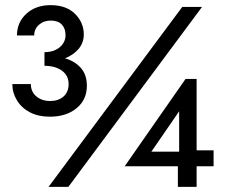

<svg xmlns="http://www.w3.org/2000/svg" viewBox="-20 -727 884 747"><path d="M689 -700 169 0H246L766 -700ZM153 -486Q197 -486 231.5 -499.5Q266 -513 286 -537Q306 -561 306 -593Q306 -639 272 -673Q238 -707 177 -707Q119 -707 82.5 -673.5Q46 -640 46 -589H113Q113 -614 131.5 -630.5Q150 -647 177 -647Q206 -647 220.5 -631.5Q235 -616 235 -590Q235 -572 225 -557Q215 -542 196.5 -533Q178 -524 153 -524ZM174 -273Q238 -273 278 -306Q318 -339 318 -393Q318 -435 296 -461Q274 -487 237 -499Q200 -511 153 -511V-471Q181 -471 202 -462.5Q223 -454 235 -438.5Q247 -423 247 -400Q247 -369 227 -351.5Q207 -334 175 -334Q143 -334 121.5 -352Q100 -370 100 -400H28Q28 -366 46 -336.5Q64 -307 96.5 -290Q129 -273 174 -273ZM465 -80H811V-142H717L707 -137H523ZM538 -92 677 -294V-108L672 -102V0H745V-420H702L465 -80Z"/></svg>

Font: Jost Medium
Style: Regular
Weight: 500
Version: Version 3.710